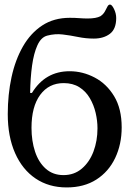

<svg xmlns="http://www.w3.org/2000/svg" viewBox="-20 -807 580 841"><path d="M272 14Q194 14 136 -25Q78 -64 46 -136.5Q14 -209 14 -307Q14 -393 30.5 -469Q47 -545 80.5 -603.5Q114 -662 165 -695.5Q216 -729 286 -729Q308 -729 327 -727.5Q346 -726 364 -726Q401 -726 420 -736Q433 -745 439.5 -757Q446 -769 450.5 -778Q455 -787 462 -787Q470 -787 479.5 -767.5Q489 -748 489 -728Q489 -680 461.5 -659Q434 -638 391 -638Q356 -638 322 -645Q288 -652 254.5 -656Q221 -660 187 -651Q160 -644 144 -609Q128 -574 120.5 -520Q113 -466 112 -400H120Q178 -495 285 -495Q342 -495 394.5 -467.5Q447 -440 480 -385.5Q513 -331 513 -249Q513 -175 484.5 -115Q456 -55 402 -20.5Q348 14 272 14ZM258 -40Q305 -40 338.5 -68.5Q372 -97 389.5 -143.5Q407 -190 407 -245Q407 -278 399 -312.5Q391 -347 373.5 -377Q356 -407 327.5 -425Q299 -443 259 -443Q194 -443 156 -391.5Q118 -340 118 -247Q118 -190 133.5 -143Q149 -96 180.5 -68Q212 -40 258 -40Z"/></svg>

Font: Gabriela
Style: Regular
Weight: 400
Designer: Eduardo Rodriguez Tunni
Foundry: Eduardo Rodriguez Tunni
Version: Version 2.001;gftools[0.9.26]